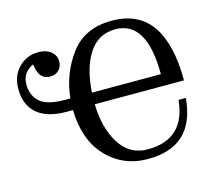

<svg xmlns="http://www.w3.org/2000/svg" viewBox="-107 -876 1130 1018"><g transform="rotate(-15 458.0 -367.0)"><path d="M269.5 -404.3Q282.2 -535.6 359.6 -640.6Q437 -745.6 586.4 -745.6Q733.9 -745.6 804.9 -642.1Q876 -538.6 876 -340.8H386.2Q389.2 -212.4 440.9 -127.4Q495.6 -37.1 596.7 -37.1Q800.8 -37.1 821.3 -248.5H861.3Q839.8 12.7 585.4 12.7Q447.8 12.7 357.4 -84Q270.5 -176.8 266.6 -340.8H232.4Q126 -340.8 70.8 -387.9Q15.6 -435.1 15.6 -523.9Q15.6 -595.7 59.8 -640.4Q104 -685.1 167 -685.1Q212.4 -685.1 237.8 -663.3Q263.2 -641.6 263.2 -608.9Q263.2 -581.5 245.1 -562.7Q227.1 -543.9 196.8 -543.9Q133.3 -543.9 125.5 -629.9Q63 -601.1 63 -536.1Q63 -476.6 101.6 -440.4Q140.1 -404.3 238.8 -404.3ZM593.8 -696.8Q492.7 -696.8 439.5 -604Q395.5 -527.3 387.7 -404.3H766.1Q766.1 -696.8 593.8 -696.8Z"/></g></svg>

Font: Munson
Style: Regular
Weight: 400
Designer: Paul James MIller
Foundry: High-Logic / Made with FontCreator
Version: Version 2.10;May 5, 2019;FontCreator 11.5.0.2430 64-bit